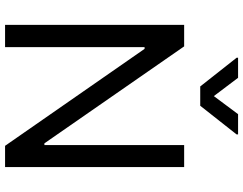

<svg xmlns="http://www.w3.org/2000/svg" viewBox="-121 -839 960 758"><g transform="rotate(90 359.0 -460.0)"><path d="M639.6 0H555.7L172.9 -550.8H166V0H78.1V-707H163.1L545.9 -155.3H552.7V-707H639.6ZM359.4 -824.2 430.7 -919.9H510.7V-914.1L397.5 -770.5H321.3L208 -914.1V-919.9H287.1Z"/></g></svg>

Font: Pretendard GOV Variable
Style: Regular
Weight: 400
Designer: Base glyphs from Inter by Rasmus Andersson; Hangul glyphs from Noto Sans CJK(Source Han Sans) by Jang Soo-young and Kang
Foundry: Kil Hyung-jin
Version: Version 1.307;Glyphs 3.2 (3192)